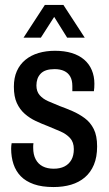

<svg xmlns="http://www.w3.org/2000/svg" viewBox="-20 -743 441 775"><path d="M196 12Q149 12 116.5 0.5Q84 -11 64 -31.5Q44 -52 34.5 -80.5Q25 -109 25 -143Q25 -148 25.5 -154Q26 -160 27 -165H115Q114 -159 114 -154.5Q114 -150 114 -146Q114 -119 124 -100Q134 -81 152.5 -71.5Q171 -62 197 -62Q222 -62 240 -71Q258 -80 268 -97.5Q278 -115 278 -141Q278 -169 263 -185.5Q248 -202 224 -212.5Q200 -223 173 -234Q149 -243 124.5 -254.5Q100 -266 80 -283.5Q60 -301 48 -327Q36 -353 36 -393Q36 -429 48 -456Q60 -483 82.5 -501.5Q105 -520 135.5 -529Q166 -538 202 -538Q240 -538 269.5 -529Q299 -520 319.5 -502.5Q340 -485 350.5 -460Q361 -435 361 -405Q361 -397 360.5 -389Q360 -381 359 -375H272V-396Q272 -419 263.5 -434Q255 -449 239 -456.5Q223 -464 200 -464Q181 -464 167 -459.5Q153 -455 144 -445.5Q135 -436 131 -424Q127 -412 127 -398Q127 -374 140 -359Q153 -344 174.5 -334.5Q196 -325 221 -315Q246 -306 272.5 -294.5Q299 -283 322 -266Q345 -249 358.5 -222Q372 -195 372 -152Q372 -109 359 -78Q346 -47 322.5 -27Q299 -7 267 2.5Q235 12 196 12ZM75 -591 161 -723H236L322 -591H251L178 -708H220L145 -591Z"/></svg>

Font: Archivo Condensed Medium
Style: Regular
Weight: 500
Width: 3
Designer: Hector Gatti
Foundry: Omnibus-Type
Version: Version 2.001